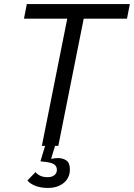

<svg xmlns="http://www.w3.org/2000/svg" viewBox="-20 -718 659 945"><path d="M216 207Q179 207 152.5 196Q126 185 115 170L155 129Q162 139 177 146.5Q192 154 214 154Q236 154 248 144Q260 134 260 118Q260 102 248.5 92.5Q237 83 205 79L179 76L202 0H186L311 -626H98L112 -698H619L605 -626H392L267 0H251L232 62L234 64Q239 63 246.5 61.5Q254 60 265 60Q290 60 307 72Q324 84 324 116Q324 157 294 182Q264 207 216 207Z"/></svg>

Font: IBM Plex Sans Var
Style: Italic
Weight: 400
Italic angle: -11.31°
Designer: Mike Abbink, Paul van der Laan, Pieter van Rosmalen
Foundry: Bold Monday
Version: Version 1.001